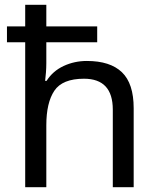

<svg xmlns="http://www.w3.org/2000/svg" viewBox="-20 -780 658 800"><path d="M173 -760V-670H385V-604H173V-517Q173 -498 171.5 -478.5Q170 -459 168 -443H174Q200 -484 245 -505Q290 -526 342 -526Q439 -526 488 -479Q537 -432 537 -329V0H450V-323Q450 -452 330 -452Q240 -452 206.5 -402Q173 -352 173 -258V0H85V-604H9V-670H85V-760Z"/></svg>

Font: Noto Sans Cypro Minoan
Style: Regular
Weight: 400
Designer: David Williams
Foundry: David Williams
Version: Version 1.503; ttfautohint (v1.8.4.7-5d5b)